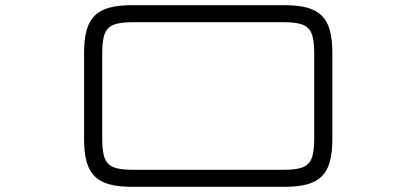

<svg xmlns="http://www.w3.org/2000/svg" viewBox="-20 -720 1606 740"><path d="M1075 -700H490.5C350.5 -700 304 -654 304 -514V-186C304 -46 350.5 0 490.5 0H1075C1215 0 1261 -46 1261 -186V-514C1261 -654 1215 -700 1075 -700ZM374 -191V-509C374 -614.5 394 -634.5 500 -634.5H1065.5C1171 -634.5 1191 -614.5 1191 -509V-191C1191 -85.5 1171 -65.5 1065.5 -65.5H500C394 -65.5 374 -85.5 374 -191Z"/></svg>

Font: Melete Light
Style: Regular
Weight: 300
Width: 6
Designer: Sora Sagano
Foundry: DOT COLON
Version: Version 0.200;FEAKit 1.0